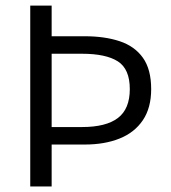

<svg xmlns="http://www.w3.org/2000/svg" viewBox="-20 -677 620 697"><path d="M89.8 0V-656.7H167.5V-545.4H287.6Q360.4 -545.4 414.6 -527.3Q468.8 -509.3 498.8 -467.3Q528.8 -425.3 528.8 -353.5Q528.8 -285.2 498.5 -240.5Q468.3 -195.8 414.1 -174.1Q359.9 -152.3 287.6 -152.3H167.5V0ZM167.5 -215.8H277.3Q365.2 -215.8 408.2 -248.8Q451.2 -281.7 451.2 -353.5Q451.2 -426.3 408 -454.1Q364.7 -481.9 277.3 -481.9H167.5Z"/></svg>

Font: Varta Light
Style: Regular
Weight: 400
Version: Version 1.004